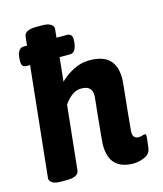

<svg xmlns="http://www.w3.org/2000/svg" viewBox="-113 -839 792 931"><g transform="rotate(-15 282.5 -373.0)"><path d="M186 -754Q216 -754 229.5 -744.5Q243 -735 243 -723L216 -463Q242 -490 281.5 -510.5Q321 -531 363 -531Q430 -531 462.5 -500Q495 -469 495 -404Q495 -397 492.5 -370.5Q490 -344 486 -307.5Q482 -271 478.5 -235Q475 -199 472.5 -173Q470 -147 470 -142Q470 -125 477 -117Q484 -109 500 -109Q510 -109 518 -112Q526 -115 529 -115Q537 -115 537 -104Q537 -102 535.5 -86Q534 -70 530 -44Q526 -16 497 -4Q468 8 442 8Q384 8 352.5 -22Q321 -52 321 -119Q321 -126 323.5 -151Q326 -176 329 -209.5Q332 -243 335.5 -275.5Q339 -308 341.5 -331.5Q344 -355 344 -359Q344 -383 331.5 -396Q319 -409 290 -409Q271 -409 255 -400.5Q239 -392 226.5 -379Q214 -366 204 -352L170 -30Q167 2 107 2H79Q49 2 35.5 -7.5Q22 -17 22 -29L95 -722Q98 -754 158 -754ZM291 -678Q304 -678 310.5 -670.5Q317 -663 317 -648Q317 -638 314.5 -622.5Q312 -607 304 -595Q296 -583 280 -583H64Q50 -583 44 -590Q38 -597 38 -613Q38 -624 40 -639Q42 -654 50 -666Q58 -678 75 -678Z"/></g></svg>

Font: Asap VF Beta
Style: Italic
Weight: 400
Italic angle: -6°
Designer: Pablo Cosgaya
Foundry: Pablo Cosgaya
Version: Version 1.007